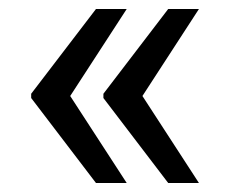

<svg xmlns="http://www.w3.org/2000/svg" viewBox="-20 -466 509 428"><path d="M262.5 -58H194L49.5 -247.5V-257L194 -446H262.5L136.5 -252ZM423.5 -58H355L210.5 -247.5V-257L355 -446H423.5L297.5 -252Z"/></svg>

Font: Roberto Sans
Style: Regular
Weight: 400
Designer: Google (font) & Cristiano Sobral (main changes)
Version: Version 1.500; ttfautohint (v1.8.4.7-5d5b-dirty)